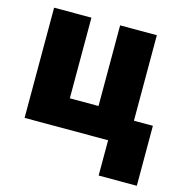

<svg xmlns="http://www.w3.org/2000/svg" viewBox="-106 -644 884 918"><g transform="rotate(15 336.0 -185.0)"><path d="M234.4 -545.5V-146.3H376.4V-545.5H558.2V-122.2H652V174.7H463.1V0H49.7V-545.5Z"/></g></svg>

Font: Inter P Black
Style: Regular
Weight: 900
Designer: Rasmus Andersson
Foundry: rsms
Version: Version 3.018;git-588b23468